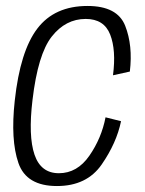

<svg xmlns="http://www.w3.org/2000/svg" viewBox="-20 -620 486 644"><path d="M171 4Q271 4 321 -68.2Q371 -140.5 386 -213.5L334 -226.5Q320.5 -156.5 279.8 -97.8Q239 -39 177.5 -39Q117 -39 95.8 -101.2Q74.5 -163.5 89 -284.5Q107 -438 153.5 -497.2Q200 -556.5 267.5 -556.5Q329 -556.5 349.5 -504.2Q370 -452 359 -367.5L415.5 -380Q426 -467.5 399.8 -533.8Q373.5 -600 273.5 -600Q163 -600 105.2 -524.2Q47.5 -448.5 29.5 -282.5Q15 -150.5 41.8 -73.2Q68.5 4 171 4Z"/></svg>

Font: Anybody SemiCondensed Light
Style: Italic
Weight: 300
Width: 4
Italic angle: -10°
Version: Version 1.113;gftools[0.9.25]